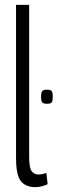

<svg xmlns="http://www.w3.org/2000/svg" viewBox="-20 -760 241 790"><path d="M100 -740V-115Q100 -69 110.5 -55.5Q121 -42 138 -42Q151 -42 171 -48L176 -2Q165 3 152 6.5Q139 10 126 10Q86 10 66 -14.5Q46 -39 46 -110V-740ZM173 -333Q159 -333 154 -338.5Q149 -344 149 -362Q149 -380 154 -385.5Q159 -391 173 -391Q188 -391 192.5 -385.5Q197 -380 197 -362Q197 -344 192.5 -338.5Q188 -333 173 -333Z"/></svg>

Font: Georama Condensed Light
Style: Regular
Weight: 300
Width: 3
Designer: Jean-Baptiste Levee
Foundry: Production Type
Version: Version 1.000